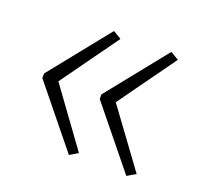

<svg xmlns="http://www.w3.org/2000/svg" viewBox="-77 -550 572 547"><g transform="rotate(20 208.5 -276.0)"><path d="M36 -282 182 -464 207 -449 82 -275 207 -103 182 -88 36 -268ZM210 -282 356 -464 381 -449 256 -275 382 -103 356 -88 210 -268Z"/></g></svg>

Font: Noto Sans Lao Looped UI Cond ExLt
Style: Regular
Weight: 200
Width: 3
Designer: Mark Frömberg, Ben Mitchell
Foundry: The Fontpad Ltd
Version: Version 1.001; ttfautohint (v1.8.4.7-5d5b)